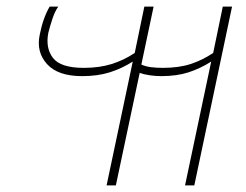

<svg xmlns="http://www.w3.org/2000/svg" viewBox="-20 -560 743 580"><path d="M302 0 381 -374Q348 -353 311.5 -341.5Q275 -330 228 -330Q155 -330 122 -366.5Q89 -403 100 -455Q110 -506 130 -540H156Q146 -526 138.5 -503.5Q131 -481 126 -461Q117 -415 140 -385Q163 -355 233 -355Q280 -355 317 -366.5Q354 -378 387 -400L416 -540H444L407 -365Q420 -359 436.5 -357Q453 -355 472 -355Q520 -355 555.5 -366.5Q591 -378 624 -400L653 -540H681L567 0H539L618 -374Q585 -353 549.5 -341.5Q514 -330 467 -330Q451 -330 433 -332.5Q415 -335 402 -340L330 0Z"/></svg>

Font: Kanit Thin
Style: Italic
Weight: 250
Italic angle: -12°
Designer: Katatrad Team
Foundry: CadsonDemak
Version: Version 2.000; ttfautohint (v1.8.3)